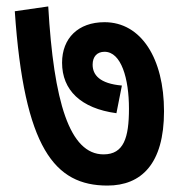

<svg xmlns="http://www.w3.org/2000/svg" viewBox="-20 -617 558 597"><path d="M490 -271C490 -435 419 -548 305 -548C223 -548 173 -498 173 -422C173 -337 231 -280 342 -265L359 -351C290 -357 268 -384 268 -416C268 -441 282 -456 305 -456C357 -456 381 -373 381 -279C381 -189 365 -137 302 -137C196 -137 147 -301 130 -597L26 -582C55 -156 150 -40 314 -40C419 -40 490 -107 490 -271Z"/></svg>

Font: Noto Sans SemiCondensed SemiBold
Style: Italic
Weight: 600
Width: 4
Italic angle: -12°
Designer: Monotype Design Team
Foundry: Monotype Imaging Inc.
Version: Version 2.013